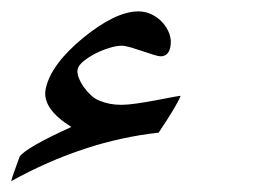

<svg xmlns="http://www.w3.org/2000/svg" viewBox="-84 -369 463 344"><path d="M239.7 -197.3Q232.4 -179.2 200.2 -131.3Q66.9 -116.7 -64 -44.4Q-62 -52.2 -57.9 -63.2Q-53.7 -74.2 -48.8 -88.4Q-37.6 -104.5 43.9 -141.6Q-9.8 -174.8 -2 -210.4Q7.3 -253.4 64.5 -300.8Q123 -348.6 164.1 -348.6Q176.3 -348.6 187.5 -343.3Q198.7 -337.9 207 -328.9Q215.3 -319.8 219.5 -308.3Q223.6 -296.9 221.2 -284.7Q217.8 -268.1 203.6 -268.1Q200.2 -268.1 190.7 -271Q181.2 -273.9 170.7 -277.6Q160.2 -281.2 149.9 -284.2Q139.6 -287.1 133.8 -287.1Q125 -287.1 112.1 -283.2Q99.1 -279.3 87.2 -273.2Q75.2 -267.1 65.9 -259.5Q56.6 -252 55.2 -245.1Q53.7 -238.8 56.9 -230.2Q60.1 -221.7 65.7 -213.6Q71.3 -205.6 78.6 -198.7Q85.9 -191.9 93.3 -189Q102.5 -185.1 112.3 -183.1Q122.1 -181.2 133.8 -181.2Q144.5 -181.2 161.1 -183.6Q177.7 -186 194.6 -189.2Q211.4 -192.4 224.1 -194.8Q236.8 -197.3 239.7 -197.3Z"/></svg>

Font: XB Kayhan
Style: Italic
Weight: 400
Italic angle: -12°
Designer: Behnam
Foundry: Irmug
Version: Version 7.300 2009